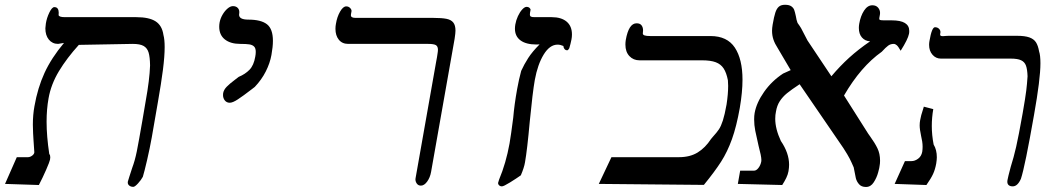

<svg xmlns="http://www.w3.org/2000/svg" viewBox="-52 -750 4272 783"><path d="M567 -190Q559 -145.5 547.8 -97Q536.5 -48.5 530.5 -29Q523.5 -16 510.8 -2Q498 12 491.5 12Q481 12 474.2 6Q467.5 0 469.5 -10Q469.5 -11 475.5 -29.5Q484.5 -57 487 -65Q498 -94 505.8 -132.2Q513.5 -170.5 529 -260.5Q533 -285.5 542 -337Q558 -424.5 560 -483Q559.5 -517.5 554 -535.8Q548.5 -554 533.8 -562.5Q519 -571 489 -571L269.5 -567Q220.5 -513 188.2 -459.5Q156 -406 146 -349Q138 -304.5 138 -253.5Q138 -194.5 149 -121.5Q153 -118.5 153 -108.5Q153 -106 152 -99Q150.5 -90.5 136 -57.2Q121.5 -24 106.5 4.5L-31.5 0L16.5 -109H62Q70.5 -109 79 -115.2Q87.5 -121.5 88 -129L86.5 -151Q85.5 -171 84.5 -180.5Q84 -187.5 83 -206.8Q82 -226 82 -241.5Q82 -282 88.5 -317Q101.5 -391.5 129.5 -452.5Q157.5 -513.5 209 -575L185 -571Q161.5 -571 147.2 -588.5Q133 -606 133 -634.5Q133 -640 135 -654Q138.5 -676.5 149.2 -698.8Q160 -721 169.5 -721Q179 -721 183.2 -714.8Q187.5 -708.5 187.5 -698.5L187 -689Q187 -685 193.2 -682.5Q199.5 -680 213 -680H504Q556 -680 582.5 -663Q609 -646 614.5 -607.5Q619.5 -589.5 619.5 -558Q619.5 -520.5 612.5 -465.5Q605.5 -410.5 592 -334Z M974 -385.5Q939 -358.5 918 -344.8Q897 -331 885 -331Q872.5 -331 865 -340.2Q857.5 -349.5 857.5 -362.5Q857.5 -367.5 858 -370Q860.5 -384 872.8 -396.5Q885 -409 906.5 -425L921.5 -436.5Q948 -447.5 965.5 -465.5Q983 -483.5 989 -519Q991 -529 991 -538.5Q991 -553.5 984.2 -560.2Q977.5 -567 964.8 -569Q952 -571 927.5 -571Q888 -571 865 -589.2Q842 -607.5 842 -641Q842 -649 843.5 -658Q846.5 -674.5 855.5 -690Q864.5 -705.5 876 -715.2Q887.5 -725 898 -725Q910 -725 917 -718.2Q924 -711.5 924 -700.5Q924 -696 923.5 -694L923 -690Q923 -670 960.5 -670Q1012.5 -670 1036.8 -651Q1061 -632 1061 -583.5Q1061 -559 1055 -526Q1049 -492.5 1032 -458.8Q1015 -425 987 -395.5Z M1642.5 -22 1727 -500 1730 -516Q1730.5 -520 1732.2 -530.5Q1734 -541 1734 -547Q1734 -561 1725.5 -566Q1717 -571 1694 -571H1368Q1343.5 -571 1329.8 -588Q1316 -605 1316 -632.5Q1316 -643.5 1318 -653Q1322.5 -681 1334.8 -702.5Q1347 -724 1360 -724Q1369.5 -724 1376 -717.2Q1382.5 -710.5 1381.5 -704L1379.5 -693Q1379 -691.5 1379 -688Q1379 -682.5 1383.5 -679.8Q1388 -677 1399.5 -677H1716.5Q1750 -677 1768.8 -673.2Q1787.5 -669.5 1796.5 -658.2Q1805.5 -647 1805.5 -625Q1805.5 -615 1802 -592L1706 -49Q1702 -26 1690 -9.5Q1678 7 1664.5 7Q1653 7 1647 -2.5Q1641 -12 1642.5 -22Z M1979.5 -5 1983.5 -18Q2011.5 -84.5 2026 -165Q2032 -199.5 2041 -270Q2045.5 -323 2057 -387Q2064 -426 2073.5 -461Q2085.5 -487.5 2102.2 -513.5Q2119 -539.5 2148.5 -569L2136 -568.5Q2093.5 -568.5 2070.8 -585.2Q2048 -602 2048 -633Q2048 -641 2049.5 -650Q2052.5 -667.5 2060.2 -684.2Q2068 -701 2077.8 -711.5Q2087.5 -722 2095.5 -722Q2103 -722 2107.8 -717.5Q2112.5 -713 2111.5 -709L2109.5 -698Q2109 -695.5 2109 -691Q2109 -684.5 2113.2 -682.2Q2117.5 -680 2129 -680H2198Q2237 -680 2258.8 -661.8Q2280.5 -643.5 2280.5 -609.5Q2280.5 -599 2278.5 -589Q2275 -571 2269.5 -553Q2266 -547.5 2264.5 -546.2Q2263 -545 2260.5 -545Q2254.5 -545 2250.2 -550Q2246 -555 2245.5 -562.5Q2233 -568 2222 -568Q2190 -568 2165.2 -527.5Q2140.5 -487 2129 -424Q2120 -373 2108.5 -255Q2098 -138.5 2089 -88Q2085.5 -66.5 2072 -35Q2054.5 -22.5 2028.2 -6.2Q2002 10 1995 10Q1987.5 10 1983 5.2Q1978.5 0.5 1979.5 -5Z M2441.5 -109H2717Q2762 -109 2793.2 -128.2Q2824.5 -147.5 2847.5 -183L2855.5 -192.5Q2871.5 -210 2880 -222.8Q2888.5 -235.5 2896 -258.8Q2903.5 -282 2911 -324Q2917.5 -366.5 2917.5 -400Q2917.5 -407.5 2916.5 -422.5Q2910.5 -453.5 2899 -471Q2887.5 -488.5 2866.8 -496.2Q2846 -504 2811 -504H2556Q2531 -504 2514.8 -521.2Q2498.5 -538.5 2498.5 -568Q2498.5 -577.5 2500 -587Q2512 -655 2544 -655Q2558 -655 2564.2 -646.8Q2570.5 -638.5 2570.5 -626Q2570.5 -622.5 2570 -619.5Q2569.5 -616.5 2569.5 -613.5Q2569.5 -608 2576.8 -605.5Q2584 -603 2600.5 -603H2845.5Q2913.5 -603 2944.8 -555.8Q2976 -508.5 2976 -425Q2976 -374.5 2965 -310Q2951.5 -234 2933 -182.5Q2914.5 -131 2888.8 -90.8Q2863 -50.5 2818.5 4L2390 0Z M3429.5 -67.5Q3420.5 -88.5 3413 -103.2Q3405.5 -118 3387.5 -146L3209 -406.5Q3175.5 -384.5 3157.5 -369.8Q3139.5 -355 3128 -337.2Q3116.5 -319.5 3112.5 -295Q3109.5 -281.5 3109.5 -265.5Q3109.5 -224.5 3132.5 -175Q3166 -126 3166 -78Q3166 -66.5 3163.5 -51.5Q3161 -38 3154.5 -24.5Q3148 -11 3138 4.5L2957 0L2966.5 -54H3023Q3032.5 -54 3041 -65Q3049.5 -76 3052.5 -91Q3053 -93 3053 -97.5Q3053 -113 3041.5 -155.5Q3032.5 -194 3028 -217Q3023.5 -240 3023.5 -263Q3023.5 -278.5 3025.5 -289Q3033 -331 3064 -375.2Q3095 -419.5 3141.5 -450L3172.5 -464L3119.5 -554Q3108 -571.5 3102.2 -588.5Q3096.5 -605.5 3096.5 -624.5Q3096.5 -635 3099 -650Q3104.5 -682 3109.8 -698.2Q3115 -714.5 3124 -722.5Q3133 -730.5 3149.5 -730.5Q3166 -730.5 3174.8 -724.5Q3183.5 -718.5 3186.8 -709.8Q3190 -701 3193.5 -684.5Q3196 -668 3200.5 -656.5Q3210 -643.5 3215 -635Q3220 -626.5 3228.5 -609L3241 -585L3338.5 -439Q3373.5 -480.5 3411.2 -514.8Q3449 -549 3496.5 -581.5Q3476 -582.5 3463.2 -597Q3450.5 -611.5 3450.5 -636Q3450.5 -644 3452 -653Q3457.5 -685 3471.8 -706.8Q3486 -728.5 3505.5 -728.5Q3520.5 -728.5 3528.8 -719Q3537 -709.5 3537 -697Q3537 -693 3536.5 -691L3534 -677Q3533 -670 3537 -668.5Q3541 -667 3556.5 -667H3585Q3656 -667 3656 -624Q3656 -616 3655 -612Q3650.5 -589.5 3621 -543Q3611.5 -560 3605.2 -565.5Q3599 -571 3592.5 -571Q3580 -571 3570.2 -564Q3560.5 -557 3544 -539Q3458 -478 3390 -360.5L3488.5 -205Q3491 -201 3497 -193Q3515.5 -167.5 3526.2 -145.5Q3537 -123.5 3537 -94.5Q3537 -83 3535 -73Q3535 -68 3529.2 -46.8Q3523.5 -25.5 3511.2 -6.5Q3499 12.5 3479.5 12.5Q3461 12.5 3451.2 1.2Q3441.5 -10 3438.2 -23.5Q3435 -37 3429.5 -67.5Z M3748 -236Q3748 -199 3755.5 -160.5Q3768.5 -139 3768.5 -108.5Q3768.5 -99 3766 -83Q3761.5 -58.5 3753.2 -40.5Q3745 -22.5 3726 4.5L3596.5 0L3638.5 -93H3665.5Q3679 -93 3692.2 -102.8Q3705.5 -112.5 3709 -131Q3710.5 -141.5 3710.5 -151.5Q3710.5 -162 3708.8 -173.2Q3707 -184.5 3704.5 -195Q3698.5 -223 3698.5 -238.5Q3698.5 -250 3700.5 -260Q3703.5 -278.5 3712.5 -305L3715.5 -315L3754 -305Q3748 -271 3748 -236ZM3737 -567Q3737 -575 3738.5 -583Q3748 -639 3761 -639Q3771.5 -639 3778 -632Q3784.5 -625 3783 -616L3782 -611Q3781.5 -606 3784.2 -604.2Q3787 -602.5 3793.5 -602.5Q3797 -602.5 3806 -603.5L3816.5 -604H4095.5Q4127.5 -604 4145.8 -597.5Q4164 -591 4172.8 -577.5Q4181.5 -564 4185.5 -540.5Q4191 -524.5 4191 -492Q4191 -428 4165 -282Q4128 -70.5 4111.5 -21Q4098 10 4078 10Q4067.5 10 4061.8 5.2Q4056 0.5 4056 -9Q4056 -13 4056.5 -15Q4058.5 -27 4070 -70Q4082 -107.5 4092 -151.2Q4102 -195 4118.5 -288Q4130 -354 4133.2 -380.8Q4136.5 -407.5 4138.5 -439Q4137.5 -467.5 4132 -482.5Q4126.5 -497.5 4112.2 -504.2Q4098 -511 4070 -511H3785Q3764.5 -511 3750.8 -526.8Q3737 -542.5 3737 -567Z"/></svg>

Font: JuliaMono ExtraBoldItalic
Style: Regular
Weight: 800
Italic angle: -9°
Monospace: yes
Designer: cormullion
Foundry: corm
Version: Version 0.049; ttfautohint (v1.8.4)